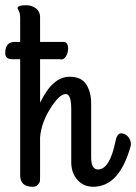

<svg xmlns="http://www.w3.org/2000/svg" viewBox="-42 -685 520 733"><path d="M35 -16V-459H4Q-22 -459 -22 -482Q-22 -525 14 -525H35V-616Q35 -633 30 -643Q25 -653 25 -654Q25 -665 57 -665Q81 -665 96 -652.5Q111 -640 111 -621V-525H196Q208 -526 213 -519.5Q218 -513 218 -499Q218 -484 210.5 -471Q203 -458 192 -458Q189 -458 187 -459H111V-293Q159 -392 223 -392Q269 -392 287.5 -362.5Q306 -333 306 -291V-84Q306 -38 332 -38Q377 -38 399 -146Q406 -184 431 -174Q452 -166 457 -142Q459 -135 457 -128Q414 28 314 28Q276 28 253 1Q230 -26 230 -66V-269Q230 -326 209 -326Q185 -326 150.5 -271.5Q116 -217 111 -161V-15Q111 -1 110.5 5.5Q110 12 103 20Q96 28 83 28Q35 28 35 -16Z"/></svg>

Font: Grand Hotel
Style: Regular
Weight: 400
Designer: Brian J. Bonislawsky & Jim Lyles for Astigmatic (AOETI)
Foundry: Astigmatic (AOETI)
Version: Version 001.000